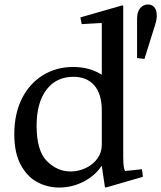

<svg xmlns="http://www.w3.org/2000/svg" viewBox="-20 -830 722 860"><path d="M532 -126Q532 -78 540 -64L616 -72L620 -38L454 10L450 8L436 -86V-286H532ZM528 -806 532 -804V-286H436V-725L434 -727L346 -722L340 -752ZM486 -453 436 -333Q436 -409 402.5 -447.5Q369 -486 309 -486Q232 -486 188 -428Q144 -370 144 -267Q144 -154 190.5 -108Q237 -62 296 -62Q331 -62 363.5 -77Q396 -92 416 -119.5Q436 -147 436 -182V-86H434Q407 -44 355.5 -17Q304 10 245 10Q193 10 147.5 -14Q102 -38 73 -91.5Q44 -145 44 -229Q44 -320 78 -388Q112 -456 172 -493Q232 -530 307 -530Q366 -530 411.5 -508.5Q457 -487 486 -453ZM643 -810Q659 -810 669.5 -799.5Q680 -789 682 -767.5Q684 -746 674 -716L627 -566L594 -570V-746Q594 -777 608 -793.5Q622 -810 643 -810Z"/></svg>

Font: Minipax
Style: Regular
Weight: 400
Designer: Raphaël Ronot
Foundry: Velvetyne Type Foundry
Version: Version 1.000